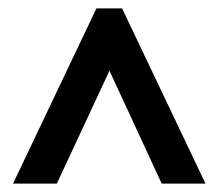

<svg xmlns="http://www.w3.org/2000/svg" viewBox="-20 -734 519 456"><path d="M11 -298 209 -714H270L468 -298H364L240 -566L115 -298Z"/></svg>

Font: Noto Sans Thai ExtCond SemBd
Style: Regular
Weight: 600
Width: 2
Designer: Monotype Design Team
Foundry: Monotype Imaging Inc.
Version: Version 2.002; ttfautohint (v1.8.4.7-5d5b)